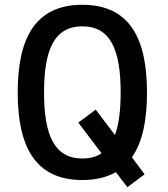

<svg xmlns="http://www.w3.org/2000/svg" viewBox="-20 -736 700 802"><path d="M324 16C381 16 427 4 464 -17L512 46L584 -8L531 -79C576 -143 594 -236 594 -350C594 -572 524 -716 324 -716C124 -716 54 -572 54 -350C54 -128 124 16 324 16ZM164 -350C164 -525 205 -626 324 -626C443 -626 484 -525 484 -350C484 -277 477 -217 460 -172L380 -278L307 -224L404 -96C383 -81 356 -74 324 -74C205 -74 164 -175 164 -350Z"/></svg>

Font: Uncut Plan8
Style: Regular
Weight: 400
Designer: Kasper Nordkvist
Foundry: UNCUT.wtf
Version: Version 1.002;Glyphs 3.1.2 (3151)